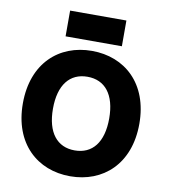

<svg xmlns="http://www.w3.org/2000/svg" viewBox="-100 -1032 990 1127"><g transform="rotate(10 394.5 -469.0)"><path d="M225.9 -794.4H561.4V-947.8H225.9ZM394.2 -737.2C198.2 -737.2 47.2 -604 47.2 -363.6C47.2 -124.3 198.2 9.9 394.2 9.9C589.5 9.9 741.5 -123.2 741.5 -363.6C741.5 -604 589.5 -737.2 394.2 -737.2ZM394.2 -144.2C289.4 -144.2 226.6 -221.2 226.6 -363.6C226.6 -506 289.4 -583.1 394.2 -583.1C499.3 -583.1 561.8 -506 561.8 -363.6C561.8 -221.2 499.3 -144.2 394.2 -144.2Z"/></g></svg>

Font: TID UI Extra Bold
Style: Regular
Weight: 800
Designer: The TID Project Authors
Foundry: Bakken & Bæck
Version: Version 1.001;hotconv 1.0.109;makeotfexe 2.5.65596